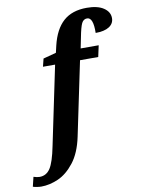

<svg xmlns="http://www.w3.org/2000/svg" viewBox="-228 -841 856 1153"><g transform="rotate(-10 200.0 -265.0)"><path d="M-122 232 -108 174Q-87 181 -71 181Q-30 181 -6 144.5Q18 108 37 12L137 -467H63L75 -515L154 -536L164 -579Q187 -675 240 -722.5Q293 -770 383 -770Q449 -770 485.5 -745.5Q522 -721 522 -683Q522 -650 493 -631Q464 -612 410 -612Q412 -707 374 -707Q352 -707 341 -685Q330 -663 318 -600L305 -536H415L400 -467H289L195 -17Q175 79 130 136.5Q85 194 32 217Q-21 240 -71 240Q-83 240 -98.5 237.5Q-114 235 -122 232Z"/></g></svg>

Font: Noto Serif CondExtraBold
Style: Italic
Weight: 800
Width: 3
Italic angle: -12°
Designer: Monotype Design Team
Foundry: Monotype Imaging Inc.
Version: Version 1.001